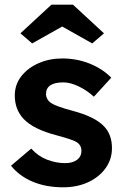

<svg xmlns="http://www.w3.org/2000/svg" viewBox="-20 -788 528 818"><path d="M249 10Q176 10 119 -14Q62 -38 27 -82L113 -155Q143 -122 181 -107.5Q219 -93 258 -93Q289 -93 308 -107Q327 -121 327 -146Q327 -168 309 -181Q291 -193 223 -211Q122 -237 80 -282Q43 -322 43 -381Q43 -428 71 -463.5Q99 -499 145 -519Q191 -539 245 -539Q307 -539 362 -517Q417 -495 454 -457L380 -376Q352 -402 316 -419.5Q280 -437 250 -437Q176 -437 176 -387Q177 -363 198 -349Q218 -335 289 -316Q384 -291 423 -250Q457 -215 457 -157Q457 -109 429.5 -71Q402 -33 355 -11.5Q308 10 249 10ZM117 -603 67 -646 199 -768H291L423 -646L373 -603L245 -675Z"/></svg>

Font: Lexend SemiBold
Style: Regular
Weight: 600
Designer: Bonnie Shaver-Troup, Thomas Jockin
Foundry: Lexend
Version: Version 1.005; ttfautohint (v1.8.3)